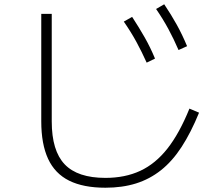

<svg xmlns="http://www.w3.org/2000/svg" viewBox="-20 -835 1040 898"><path d="M473 43Q370 43 303.5 10Q237 -23 205 -92Q173 -161 173 -267V-770H222V-267Q222 -130 282.5 -66.5Q343 -3 473 -3Q565 -3 636 -36Q707 -69 763 -140Q819 -211 866 -327L911 -308Q873 -215 829.5 -148Q786 -81 733 -39Q680 3 616 23Q552 43 473 43ZM666 -542Q643 -593 618 -639Q593 -685 559 -734L598 -756Q630 -707 656.5 -660.5Q683 -614 705 -561ZM815 -601Q793 -652 768 -698.5Q743 -745 710 -793L748 -815Q781 -766 807 -719Q833 -672 855 -619Z"/></svg>

Font: M PLUS 1 Thin Light
Style: Regular
Weight: 300
Version: Version 1.001